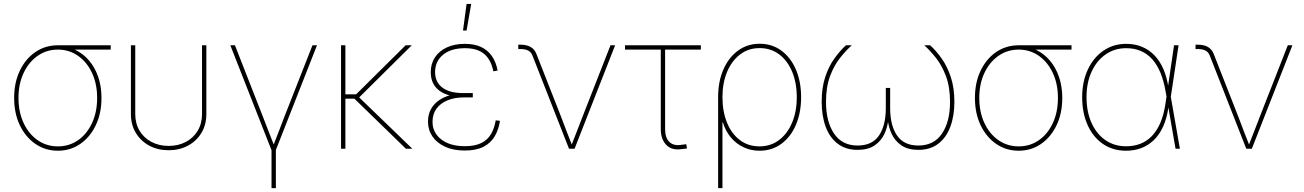

<svg xmlns="http://www.w3.org/2000/svg" viewBox="-20 -770 6749 994"><path d="M279.8 10.3Q214.4 10.3 163.1 -25.1Q111.8 -60.5 82.5 -122.1Q53.2 -183.6 53.2 -263.2Q53.2 -342.3 82.5 -403.8Q111.8 -465.3 163.1 -500.5Q214.4 -535.6 279.8 -535.6H553.2V-513.2H336.4H279.8Q221.2 -513.2 175 -481Q128.9 -448.7 102.3 -392.3Q75.7 -335.9 75.7 -263.2Q75.7 -189.9 102.3 -133.1Q128.9 -76.2 175 -44.2Q221.2 -12.2 279.8 -12.2Q338.4 -12.2 384.3 -44.2Q430.2 -76.2 456.5 -133.1Q482.9 -189.9 482.9 -263.2Q482.9 -335.9 456.3 -392.6Q429.7 -449.2 383.8 -481.2Q337.9 -513.2 279.8 -513.2V-531.7Q328.1 -531.7 369.1 -512.2Q410.2 -492.7 440.9 -456.8Q471.7 -420.9 488.5 -371.6Q505.4 -322.3 505.4 -263.2Q505.4 -183.6 476.1 -122.1Q446.8 -60.5 395.8 -25.1Q344.7 10.3 279.8 10.3Z M853 7.8Q796.9 7.8 752.9 -15.9Q709 -39.6 683.3 -81.8Q657.7 -124 657.7 -179.7V-535.6H680.2V-179.7Q680.2 -130.4 702.6 -93Q725.1 -55.7 764.4 -35.2Q803.7 -14.6 853 -14.6Q902.8 -14.6 941.9 -35.2Q981 -55.7 1003.4 -93Q1025.9 -130.4 1025.9 -179.7V-535.6H1048.3V-179.7Q1048.3 -124 1022.7 -81.8Q997.1 -39.6 953.1 -15.9Q909.2 7.8 853 7.8Z M1387.2 11.7 1172.4 -535.6H1196.3L1341.8 -164.1Q1356.4 -127 1370.6 -89.4Q1384.8 -51.8 1399.9 -14.6H1394Q1409.2 -51.8 1423.3 -89.4Q1437.5 -127 1451.7 -164.1L1597.7 -535.6H1621.1L1406.2 11.7ZM1385.7 204.1V-3.9H1408.2V204.1Z M1768.1 -535.6V0H1745.6V-535.6ZM2111.8 -535.6 1833 -259.3H1753.4V-281.7H1823.7L2080.1 -535.6ZM2081.5 0 1806.6 -267.1 1833 -272 2114.7 0Z M2386.7 9.3Q2327.1 9.3 2284.4 -10.3Q2241.7 -29.8 2218.8 -63.5Q2195.8 -97.2 2195.8 -140.6Q2195.8 -176.3 2210.2 -203.4Q2224.6 -230.5 2250.7 -249.3Q2276.9 -268.1 2312.7 -277.8Q2348.6 -287.6 2391.6 -287.6H2427.7V-265.6H2378.4Q2333.5 -265.6 2297.1 -250.7Q2260.7 -235.8 2240 -207.8Q2219.2 -179.7 2219.2 -139.2Q2219.2 -83.5 2264.4 -48.3Q2309.6 -13.2 2386.7 -13.2Q2439 -13.2 2471.7 -29.5Q2504.4 -45.9 2522 -75.9Q2539.6 -106 2546.4 -147L2568.4 -144.5Q2561.5 -98.6 2541 -64Q2520.5 -29.3 2482.7 -10Q2444.8 9.3 2386.7 9.3ZM2390.1 -266.1Q2346.2 -266.1 2312.5 -274.7Q2278.8 -283.2 2256.1 -299.6Q2233.4 -315.9 2221.7 -340.3Q2210 -364.7 2210 -396.5Q2210 -440.4 2231.9 -473.4Q2253.9 -506.3 2293.7 -524.7Q2333.5 -543 2387.2 -543Q2436 -543 2470.5 -526.9Q2504.9 -510.7 2526.4 -480Q2547.9 -449.2 2556.2 -404.8L2534.2 -400.9Q2522 -460.9 2486.6 -490.7Q2451.2 -520.5 2387.2 -520.5Q2315.9 -520.5 2274.7 -487.3Q2233.4 -454.1 2232.4 -397.9Q2232.4 -345.2 2269.8 -316.7Q2307.1 -288.1 2378.4 -288.1H2427.7V-266.1ZM2377 -611.8 2395.5 -749.5H2419.4L2395.5 -611.8Z M2925.8 0 2735.8 -484.4Q2728.5 -501.5 2713.4 -508.8Q2698.2 -516.1 2674.8 -516.1H2663.1V-538.6H2674.8Q2707 -538.6 2727.5 -526.6Q2748 -514.6 2757.3 -490.2L2885.3 -164.1Q2899.4 -127 2913.6 -89.4Q2927.7 -51.8 2942.9 -14.6H2937Q2952.1 -51.8 2966.3 -89.4Q2980.5 -127 2995.1 -164.1L3140.6 -535.6H3164.6L2954.6 0Z M3511.7 1.5Q3459.5 10.3 3430.2 -19Q3400.9 -48.3 3400.9 -102.1V-513.2H3215.8V-535.6H3608.4V-513.2H3423.3V-102.1Q3423.3 -56.6 3445.8 -34.9Q3468.3 -13.2 3509.3 -20.5Q3515.1 -21 3521.2 -22Q3527.3 -22.9 3532.7 -23.4L3536.6 -1.5Q3530.3 -0.5 3524.2 0.2Q3518.1 1 3511.7 1.5Z M3697.8 204.1V-267.1Q3697.8 -347.7 3724.9 -409.9Q3752 -472.2 3800.5 -507.8Q3849.1 -543.5 3912.6 -543.5Q3977.1 -543.5 4025.4 -507.8Q4073.7 -472.2 4100.6 -409.7Q4127.4 -347.2 4127.4 -267.1Q4127.4 -186.5 4100.6 -123.8Q4073.7 -61 4025.1 -25.4Q3976.6 10.3 3912.1 10.3Q3866.7 10.3 3828.4 -8.1Q3790 -26.4 3762.7 -59.6Q3735.4 -92.8 3722.2 -136.7H3720.2V204.1ZM3912.1 -12.2Q3969.7 -12.2 4013.2 -44.9Q4056.6 -77.6 4080.8 -135.3Q4105 -192.9 4105 -267.1Q4105 -340.8 4081.1 -398.4Q4057.1 -456.1 4013.9 -488.5Q3970.7 -521 3912.6 -521Q3854.5 -521 3811.3 -488Q3768.1 -455.1 3744.1 -397.7Q3720.2 -340.3 3720.2 -267.1Q3720.2 -192.9 3743.7 -135.3Q3767.1 -77.6 3810.3 -44.9Q3853.5 -12.2 3912.1 -12.2Z M4419.9 5.9Q4358.4 5.9 4316.9 -25.9Q4275.4 -57.6 4254.6 -113.8Q4233.9 -169.9 4233.9 -242.7Q4233.9 -315.9 4252.2 -371.3Q4270.5 -426.8 4299.6 -467Q4328.6 -507.3 4359.4 -535.6H4389.6Q4359.9 -508.8 4328.9 -470Q4297.9 -431.2 4277.1 -375.5Q4256.3 -319.8 4256.3 -241.7Q4256.3 -140.6 4297.9 -78.6Q4339.4 -16.6 4419.9 -16.6Q4495.6 -16.6 4530.8 -68.6Q4565.9 -120.6 4565.9 -210V-314.9H4588.4V-210Q4588.4 -120.6 4624 -68.6Q4659.7 -16.6 4734.4 -16.6Q4815.4 -16.6 4856.9 -78.6Q4898.4 -140.6 4898.4 -241.7Q4898.4 -319.8 4877.4 -375.5Q4856.4 -431.2 4825.7 -470Q4794.9 -508.8 4765.1 -535.6H4795.4Q4826.7 -507.3 4855.2 -467Q4883.8 -426.8 4902.3 -371.3Q4920.9 -315.9 4920.9 -242.7Q4920.9 -169.9 4899.9 -113.8Q4878.9 -57.6 4837.6 -25.9Q4796.4 5.9 4734.4 5.9Q4680.7 5.9 4646.7 -17.3Q4612.8 -40.5 4595.9 -77.6Q4579.1 -114.7 4575.2 -156.2H4579.1Q4576.2 -114.7 4559.1 -77.6Q4542 -40.5 4508.1 -17.3Q4474.1 5.9 4419.9 5.9Z M5253.9 10.3Q5188.5 10.3 5137.2 -25.1Q5085.9 -60.5 5056.6 -122.1Q5027.3 -183.6 5027.3 -263.2Q5027.3 -342.3 5056.6 -403.8Q5085.9 -465.3 5137.2 -500.5Q5188.5 -535.6 5253.9 -535.6H5527.3V-513.2H5310.5H5253.9Q5195.3 -513.2 5149.2 -481Q5103 -448.7 5076.4 -392.3Q5049.8 -335.9 5049.8 -263.2Q5049.8 -189.9 5076.4 -133.1Q5103 -76.2 5149.2 -44.2Q5195.3 -12.2 5253.9 -12.2Q5312.5 -12.2 5358.4 -44.2Q5404.3 -76.2 5430.7 -133.1Q5457 -189.9 5457 -263.2Q5457 -335.9 5430.4 -392.6Q5403.8 -449.2 5357.9 -481.2Q5312 -513.2 5253.9 -513.2V-531.7Q5302.2 -531.7 5343.3 -512.2Q5384.3 -492.7 5415 -456.8Q5445.8 -420.9 5462.6 -371.6Q5479.5 -322.3 5479.5 -263.2Q5479.5 -183.6 5450.2 -122.1Q5420.9 -60.5 5369.9 -25.1Q5318.8 10.3 5253.9 10.3Z M5810.1 10.3Q5741.2 10.3 5689.9 -24.9Q5638.7 -60.1 5610.6 -122.8Q5582.5 -185.5 5582.5 -267.1Q5582.5 -347.2 5611.6 -409.4Q5640.6 -471.7 5692.1 -507.3Q5743.7 -543 5810.1 -543Q5856 -543 5893.1 -527.3Q5930.2 -511.7 5957.8 -482.4Q5985.4 -453.1 6003.2 -411.9Q6021 -370.6 6028.8 -318.4H6034.7L6041 -270.5L6088.4 0H6065.9L6014.2 -297.9Q6004.9 -351.6 5987.8 -393.1Q5970.7 -434.6 5945.6 -462.9Q5920.4 -491.2 5886.7 -505.9Q5853 -520.5 5810.1 -520.5Q5750 -520.5 5703.6 -488Q5657.2 -455.6 5631.1 -398.4Q5605 -341.3 5605 -267.1Q5605 -191.9 5630.6 -134.5Q5656.2 -77.1 5702.4 -44.9Q5748.5 -12.7 5810.1 -12.7Q5849.1 -12.7 5882.3 -25.1Q5915.5 -37.6 5941.9 -64.2Q5968.3 -90.8 5986.6 -132.8Q6004.9 -174.8 6013.7 -233.4L6058.1 -535.6H6081.5L6041 -266.6L6035.2 -215.8H6029.3Q6021 -157.2 6001.5 -114.5Q5981.9 -71.8 5952.6 -43.9Q5923.3 -16.1 5887.2 -2.9Q5851.1 10.3 5810.1 10.3Z M6432.1 0 6242.2 -484.4Q6234.9 -501.5 6219.7 -508.8Q6204.6 -516.1 6181.2 -516.1H6169.4V-538.6H6181.2Q6213.4 -538.6 6233.9 -526.6Q6254.4 -514.6 6263.7 -490.2L6391.6 -164.1Q6405.8 -127 6419.9 -89.4Q6434.1 -51.8 6449.2 -14.6H6443.4Q6458.5 -51.8 6472.7 -89.4Q6486.8 -127 6501.5 -164.1L6647 -535.6H6670.9L6460.9 0Z"/></svg>

Font: Inter 20pt Thin
Style: Regular
Weight: 250
Version: Version 4.001;git-66647c0bb